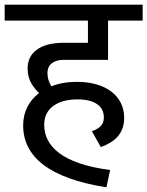

<svg xmlns="http://www.w3.org/2000/svg" viewBox="-40 -709 630 821"><path d="M-20 -621H336V-526H231C132 -526 78 -484 78 -416C78 -365 102 -337 127 -311C85 -279 59 -232 59 -173C59 -40 168 53 415 92L431 18C225 -9 149 -84 149 -176C149 -245 205 -284 291 -284C364 -284 404 -256 404 -207C404 -180 392 -162 353 -148L391 -80C451 -102 491 -138 491 -205C491 -299 412 -359 289 -359C249 -359 212 -353 180 -340C168 -358 163 -377 163 -397C163 -433 190 -453 231 -453H422V-621H570V-689H-20Z"/></svg>

Font: FiraGO Unicode
Style: Regular
Weight: 400
Designer: bBox Type
Foundry: bBox Type GmbH
Version: Version 1.001;PS 001.001;hotconv 1.0.88;makeotf.lib2.5.64775